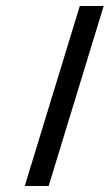

<svg xmlns="http://www.w3.org/2000/svg" viewBox="-20 -603 367 643"><path d="M155.1 -20 142.9 20H62.9L75.1 -20L235 -543L247.2 -583H327.2L315 -543Z"/></svg>

Font: Nordica Plus
Style: NordicaClassicLtExtObl
Weight: 300
Version: Version 1.01